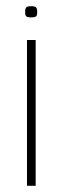

<svg xmlns="http://www.w3.org/2000/svg" viewBox="-20 -599 202 619"><path d="M67 0V-470H95V0ZM80 -543Q68 -543 64.5 -546.5Q61 -550 61 -560Q61 -571 64.5 -575Q68 -579 80 -579Q93 -579 96.5 -575Q100 -571 100 -560Q100 -550 96.5 -546.5Q93 -543 80 -543Z"/></svg>

Font: Smooch Sans Thin ExtraLight
Style: Regular
Weight: 250
Version: Version 1.010